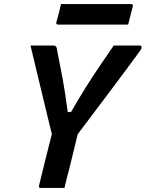

<svg xmlns="http://www.w3.org/2000/svg" viewBox="-20 -924 716 944"><path d="M297 0H180Q169 0 172 -12Q187 -75 203 -138.5Q219 -202 235 -265Q227 -295 215 -346Q203 -397 188 -458.5Q173 -520 158 -583Q143 -646 130 -700H241Q252 -700 256 -694.5Q260 -689 262 -671Q274 -613 287.5 -540Q301 -467 313 -373H329Q367 -439 401.5 -494Q436 -549 470 -599Q504 -649 539 -700H667Q674 -700 676 -694Q678 -688 670 -676Q597 -576 518.5 -472Q440 -368 362 -264Q352 -223 342 -182Q332 -141 322 -100Q315 -75 309 -50Q303 -25 297 0ZM280 -904H624Q635 -904 633 -893Q627 -870 621.5 -848Q616 -826 610 -803H266Q255 -803 257 -814Q263 -837 269 -859Q275 -881 280 -904Z"/></svg>

Font: Recursive Mn Lnr St SmB
Style: Italic
Weight: 600
Italic angle: -15°
Monospace: yes
Version: Version 1.079;hotconv 1.0.112;makeotfexe 2.5.65598; ttfautoh